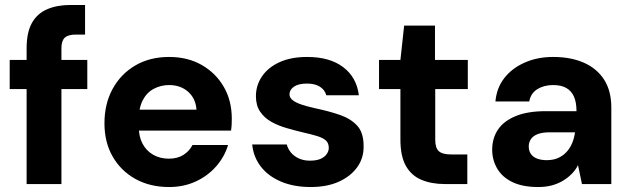

<svg xmlns="http://www.w3.org/2000/svg" viewBox="-20 -740 2536 772"><path d="M87 0V-546Q87 -610 108.5 -648Q130 -686 170 -703Q210 -720 263 -720H322V-601H285Q254 -601 240.5 -588.5Q227 -576 227 -546V0ZM19 -382V-499H331V-382Z M660 12Q583 12 524.5 -20.5Q466 -53 433 -110.5Q400 -168 400 -244Q400 -322 432.5 -382Q465 -442 523.5 -476.5Q582 -511 660 -511Q735 -511 791.5 -478.5Q848 -446 880 -390.5Q912 -335 912 -263Q912 -253 911.5 -240.5Q911 -228 909 -215H499V-299H770Q767 -344 736.5 -371Q706 -398 660 -398Q627 -398 598.5 -383Q570 -368 554 -337Q538 -306 538 -259V-230Q538 -191 553 -162.5Q568 -134 595.5 -118Q623 -102 659 -102Q694 -102 718 -117.5Q742 -133 754 -157H897Q883 -110 849.5 -71.5Q816 -33 767.5 -10.5Q719 12 660 12Z M1229 12Q1161 12 1109.5 -10Q1058 -32 1028.5 -70.5Q999 -109 994 -159H1133Q1138 -141 1150 -126.5Q1162 -112 1181.5 -103Q1201 -94 1226 -94Q1253 -94 1269.5 -101.5Q1286 -109 1294 -121Q1302 -133 1302 -145Q1302 -165 1290 -175.5Q1278 -186 1255 -193Q1232 -200 1201 -207Q1167 -215 1132.5 -225Q1098 -235 1070.5 -250.5Q1043 -266 1026 -291Q1009 -316 1009 -353Q1009 -397 1033.5 -433Q1058 -469 1104 -490Q1150 -511 1215 -511Q1306 -511 1360 -470Q1414 -429 1423 -357H1292Q1286 -379 1266 -391.5Q1246 -404 1215 -404Q1180 -404 1162 -391.5Q1144 -379 1144 -361Q1144 -347 1157 -337Q1170 -327 1192.5 -319.5Q1215 -312 1246 -305Q1303 -293 1346.5 -278Q1390 -263 1416 -235Q1442 -207 1442 -153Q1443 -105 1416.5 -68Q1390 -31 1342.5 -9.5Q1295 12 1229 12Z M1768 0Q1715 0 1674.5 -17Q1634 -34 1612 -73Q1590 -112 1590 -179V-382H1504V-499H1590L1605 -637H1729V-499H1861V-382H1730V-178Q1730 -145 1744.5 -132Q1759 -119 1794 -119H1859V0Z M2144 12Q2081 12 2040 -8Q1999 -28 1979 -62.5Q1959 -97 1959 -138Q1959 -184 1982 -218.5Q2005 -253 2053 -273Q2101 -293 2174 -293H2298Q2298 -328 2288 -351Q2278 -374 2257.5 -386Q2237 -398 2204 -398Q2167 -398 2140.5 -381.5Q2114 -365 2108 -332H1972Q1977 -387 2008 -426.5Q2039 -466 2090 -488.5Q2141 -511 2204 -511Q2276 -511 2328.5 -487.5Q2381 -464 2409.5 -419Q2438 -374 2438 -308V0H2320L2304 -76Q2294 -56 2278.5 -40.5Q2263 -25 2243 -13Q2223 -1 2198.5 5.5Q2174 12 2144 12ZM2178 -96Q2204 -96 2223.5 -104.5Q2243 -113 2257.5 -128.5Q2272 -144 2280.5 -164.5Q2289 -185 2292 -208H2190Q2161 -208 2142.5 -201Q2124 -194 2115 -181Q2106 -168 2106 -151Q2106 -133 2115 -120.5Q2124 -108 2140.5 -102Q2157 -96 2178 -96Z"/></svg>

Font: DM Sans 20pt ExtraBold
Style: Regular
Weight: 800
Version: Version 4.004;gftools[0.9.30]